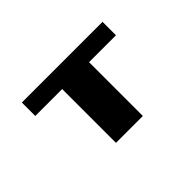

<svg xmlns="http://www.w3.org/2000/svg" viewBox="-65 -471 631 631"><g transform="rotate(-45 250.0 -156.0)"><path d="M62.5 -312.5H437.5V-250H312.5V0H187.5V-250H62.5Z"/></g></svg>

Font: Half Eighties
Style: Regular
Weight: 400
Monospace: yes
Designer: Jayvee Enaguas (HarvettFox96)
Version: 20191127.01dev02